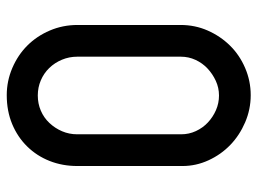

<svg xmlns="http://www.w3.org/2000/svg" viewBox="-117 -646 763 569"><g transform="rotate(-90 264.5 -361.5)"><path d="M57 -514Q57 -558 72 -596Q87 -634 115 -662.5Q143 -691 181.5 -707Q220 -723 267 -723Q309 -723 347.5 -706.5Q386 -690 414 -662Q442 -634 458.5 -595.5Q475 -557 475 -513V-208Q475 -165 458.5 -127.5Q442 -90 414 -61.5Q386 -33 347.5 -16.5Q309 0 267 0Q225 0 186.5 -16.5Q148 -33 119.5 -60.5Q91 -88 74 -125Q57 -162 57 -202ZM151 -206Q151 -183 160.5 -162.5Q170 -142 186 -127Q202 -112 222.5 -103Q243 -94 266 -94Q289 -94 309.5 -103.5Q330 -113 346 -128Q362 -143 371.5 -163.5Q381 -184 381 -207V-514Q381 -538 372 -559.5Q363 -581 347.5 -597Q332 -613 311 -622Q290 -631 266 -631Q242 -631 221 -622Q200 -613 184.5 -596.5Q169 -580 160 -559Q151 -538 151 -514Z"/></g></svg>

Font: VDS
Style: Regular
Weight: 400
Designer: artmaker
Foundry: artmaker
Version: Version 1.000 2009 initial release